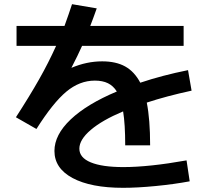

<svg xmlns="http://www.w3.org/2000/svg" viewBox="-20 -838 1040 917"><path d="M568 -306Q468 -264 413.5 -217.5Q359 -171 359 -128Q359 -85 413.5 -62.5Q468 -40 569 -40Q691 -40 871 -72L886 28Q811 42 723.5 50.5Q636 59 568 59Q414 59 327 12.5Q240 -34 240 -117Q240 -194 317.5 -267.5Q395 -341 538 -401Q521 -428 495.5 -440.5Q470 -453 433 -453Q360 -453 296.5 -400Q233 -347 154 -222L56 -278Q122 -380 167 -459.5Q212 -539 248 -619H59V-714H288Q309 -772 324 -818L442 -798Q424 -747 411 -714H857V-619H372Q353 -576 321 -514Q394 -545 468 -545Q534 -545 578 -520.5Q622 -496 650 -443Q754 -478 878 -503L895 -405Q775 -379 681 -348Q697 -268 697 -144H578Q578 -245 568 -306Z"/></svg>

Font: Enso SemiBold
Style: Regular
Weight: 600
Designer: Coji Morishita
Foundry: UNDERFOREST DESIGN
Version: Version 1.000